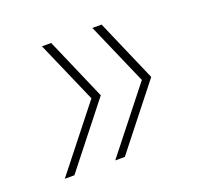

<svg xmlns="http://www.w3.org/2000/svg" viewBox="-74 -549 523 508"><g transform="rotate(-20 187.5 -295.0)"><path d="M117 -470 193 -295 55 -120H28L167 -296L91 -470ZM259 -470 335 -295 197 -120H170L309 -296L233 -470Z"/></g></svg>

Font: DM Sans 12pt Thin
Style: Italic
Weight: 250
Italic angle: -10°
Version: Version 4.004;gftools[0.9.30]